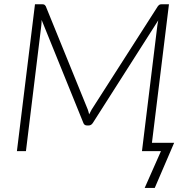

<svg xmlns="http://www.w3.org/2000/svg" viewBox="-20 -728 910 925"><path d="M819 -40 725.5 177.5H677L755.5 0H664L738 -604.5Q739 -610 740 -616.5Q741 -623 742.5 -630L427.5 -136Q419.5 -123.5 407 -123.5H399.5Q386 -123.5 381.5 -136L180.5 -632Q180.5 -617 179 -605L105 0H61.5L148.5 -707.5H182.5Q189.5 -707.5 193 -705.8Q196.5 -704 200.5 -698L403 -200Q405 -194.5 406.5 -188.8Q408 -183 409.5 -177Q414.5 -188 421.5 -200L740.5 -698Q745.5 -704 749.2 -705.8Q753 -707.5 760 -707.5H794L712 -40Z"/></svg>

Font: Lato Light
Style: Italic
Weight: 300
Italic angle: -7°
Designer: Lukasz Dziedzic
Foundry: tyPoland Lukasz Dziedzic
Version: Version 2.007; 2014-02-27